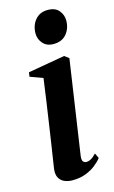

<svg xmlns="http://www.w3.org/2000/svg" viewBox="-117 -784 498 841"><g transform="rotate(-15 132.0 -363.5)"><path d="M103.5 11Q84 11 67.8 4.2Q51.5 -2.5 43 -17.8Q34.5 -33 37.5 -58Q39 -67.5 43.2 -95.5Q47.5 -123.5 53.8 -164.5Q60 -205.5 67.2 -254.2Q74.5 -303 82 -354.8Q89.5 -406.5 96 -455L38 -476L41 -495.5L208 -524.5L228 -509.5L165 -83.5Q162.5 -64.5 168 -57.8Q173.5 -51 182.5 -51Q193 -51 203.2 -56.5Q213.5 -62 228 -77L239 -54Q227.5 -39 208.5 -24Q189.5 -9 163.2 1Q137 11 103.5 11ZM177.5 -587Q147 -587 129.8 -606.5Q112.5 -626 112.5 -652.5Q113 -689 133.8 -713.5Q154.5 -738 190.5 -738Q224.5 -738 241 -718Q257.5 -698 257.5 -673Q257.5 -637 236.8 -612Q216 -587 177.5 -587Z"/></g></svg>

Font: Merriweather 120pt SemiBold
Style: Italic
Weight: 600
Italic angle: -7.8°
Version: Version 2.101